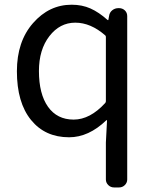

<svg xmlns="http://www.w3.org/2000/svg" viewBox="-20 -575 659 826"><path d="M470.7 231.4Q456.1 231.4 445.8 221.2Q435.5 210.9 435.5 197.3V38.1L440.4 -55.7Q440.4 -57.6 439.5 -58.1Q438.5 -58.6 437.5 -57.6Q361.3 15.6 277.3 15.6Q173.8 15.6 113.3 -59.1Q52.7 -133.8 52.7 -268.6Q52.7 -396.5 122.1 -475.6Q191.4 -554.7 288.1 -554.7Q333 -554.7 369.1 -538.6Q405.3 -522.5 442.4 -489.3Q443.4 -488.3 444.8 -488.3Q446.3 -488.3 446.3 -490.2L449.2 -505.9Q451.2 -521.5 462.9 -530.8Q474.6 -540 489.3 -540H492.2Q506.8 -540 517.1 -530.3Q527.3 -520.5 527.3 -505.9V197.3Q527.3 210.9 517.1 221.2Q506.8 231.4 492.2 231.4ZM296.9 -60.5Q367.2 -60.5 432.6 -131.8Q435.5 -135.7 435.5 -139.6V-416Q435.5 -420.9 432.6 -422.9Q370.1 -477.5 303.7 -477.5Q237.3 -477.5 192.4 -419.4Q147.5 -361.3 147.5 -269.5Q147.5 -170.9 186.5 -115.7Q225.6 -60.5 296.9 -60.5Z"/></svg>

Font: Gen Jyuu GothicL Regular
Style: Regular
Weight: 400
Designer: [Source Han Sans]
Ryoko NISHIZUKA  (kana & ideographs); Paul D. Hunt (Latin, Greek & Cyrillic); Wenlong ZHANG  (bopomofo
Version: Version 1.002.20150607